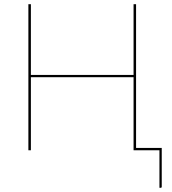

<svg xmlns="http://www.w3.org/2000/svg" viewBox="-20 -720 822 920"><path d="M755 -11V174.5Q755 180 749.5 180H744V0H620V-350H128V0H116V-700H128V-361H620V-700H632V-11Z"/></svg>

Font: Lato 2
Style: Regular
Weight: 100
Designer: Lukasz Dziedzic with Adam Twardoch and Botio Nikoltchev
Foundry: tyPoland Lukasz Dziedzic
Version: Version 2.015; 2015-08-06; http://www.latofonts.com/